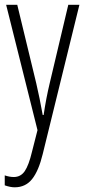

<svg xmlns="http://www.w3.org/2000/svg" viewBox="-21 -550 360 810"><path d="M137.2 -1 4.9 -529.8H51.8L131.8 -199.2Q146.5 -136.2 159.2 -64.9H163.1Q173.3 -134.8 189 -200.2L267.1 -529.8H314L159.2 100.1Q142.1 170.4 114.7 205.1Q86.9 240.2 41 240.2Q22.9 240.2 -1 231.9V189.9Q19.5 196.8 37.1 196.8Q66.4 196.8 83.5 171.9Q100.6 146.5 113.8 90.8Z"/></svg>

Font: Germano
Style: Regular
Weight: 300
Width: 3
Foundry: Ascender Corporation
Version: Version 1.10; ttfautohint (v1.5)